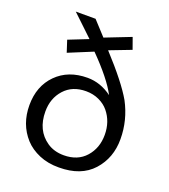

<svg xmlns="http://www.w3.org/2000/svg" viewBox="-143 -877 873 993"><g transform="rotate(20 294.0 -381.0)"><path d="M297.4 -55.7Q374 -55.7 417.7 -105Q461.4 -154.3 461.4 -227.1Q461.4 -299.8 418.9 -351.6Q398.4 -376.5 366 -391.6Q333.5 -406.7 294.4 -406.7Q219.2 -406.7 175.3 -357.9Q131.3 -309.1 131.3 -236.8Q131.3 -132.8 205.6 -82Q244.1 -55.7 297.4 -55.7ZM295.4 12.2Q235.4 12.7 187 -7.8Q138.7 -28.3 107.4 -62.5Q42.5 -134.3 42.5 -239.3Q42.5 -344.2 107.2 -409.4Q171.9 -474.6 277.8 -474.6Q349.1 -474.6 412.1 -428.2Q371.6 -505.4 264.2 -613.8L131.3 -559.1L110.4 -623.5L217.8 -666L102.5 -775.4H211.4L282.7 -697.8L423.8 -752.9L446.3 -689.9L328.1 -644.5Q449.2 -512.7 495.6 -431.6Q545.4 -337.9 545.4 -234.4Q545.9 -130.9 481.4 -59.1Q417 12.2 295.4 12.2Z"/></g></svg>

Font: Oxygen
Style: Normal
Weight: 400
Designer: Vernon Adams
Foundry: Vernon Adams
Version: Version Release 0.2.2 webfont; ttfautohint (v0.8.52-bc40) -l